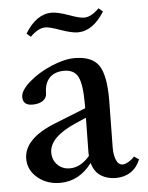

<svg xmlns="http://www.w3.org/2000/svg" viewBox="-49 -684 566 736"><g transform="rotate(-5 233.5 -316.0)"><path d="M270 -557.6Q247.6 -557.6 203.6 -573.2Q164.1 -587.4 147.9 -587.4Q120.6 -587.4 89.8 -556.6L74.2 -569.8Q117.7 -641.6 177.2 -641.6Q199.7 -641.6 243.7 -626Q281.7 -611.8 299.8 -611.8Q327.1 -611.8 357.4 -642.6L373.5 -628.9Q329.1 -557.6 270 -557.6ZM153.3 11.2Q102.1 11.2 66.7 -18.6Q31.2 -48.3 31.2 -91.8Q31.2 -168.9 152.3 -217.3L273.4 -265.6V-283.2Q273.4 -357.9 258.5 -386.7Q243.7 -415.5 205.1 -415.5Q168.9 -415.5 148.9 -394.8Q128.9 -374 128.9 -336.4Q128.9 -318.4 114 -307.6Q99.1 -296.9 73.7 -296.9Q36.6 -296.9 36.6 -329.1Q36.6 -354 72.3 -385.5Q107.9 -417 158.7 -438.7Q209.5 -460.4 249.5 -460.4Q315.4 -460.4 341.6 -423.3Q367.7 -386.2 367.7 -291.5Q367.7 -259.8 365.2 -106.9Q364.7 -78.6 373 -58.3Q381.3 -38.1 398.4 -38.1Q407.2 -38.1 419.9 -45.4Q432.6 -52.7 443.4 -64.5L461.9 -52.2Q449.2 -21 424.8 -4.9Q400.4 11.2 367.7 11.2Q334 11.2 309.3 -4.9Q284.7 -21 275.9 -54.7Q226.6 11.2 153.3 11.2ZM128.9 -106.9Q128.9 -78.6 147.7 -59.8Q166.5 -41 194.8 -41Q236.8 -41 271.5 -82Q271 -86.4 271 -95.7Q272 -140.1 272.9 -229L232.4 -211.4Q128.9 -166.5 128.9 -106.9Z"/></g></svg>

Font: Elstob 8pt Medium
Style: Regular
Weight: 500
Designer: Peter S. Baker
Version: Version 1.015